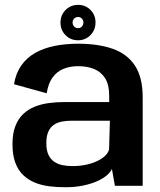

<svg xmlns="http://www.w3.org/2000/svg" viewBox="-20 -782 674 808"><path d="M253.5 6Q295.5 6 329.2 -1Q363 -8 388.2 -19.2Q413.5 -30.5 429.5 -44.2Q445.5 -58 451 -71L463.5 0H580.5V-372.5Q580.5 -456.5 547.8 -506Q515 -555.5 454 -576.8Q393 -598 308.5 -598Q254.5 -598 208.5 -588.5Q162.5 -579 127.2 -558.8Q92 -538.5 69.2 -506Q46.5 -473.5 39 -427.5L176.5 -389.5Q183 -431 201.2 -456Q219.5 -481 247 -492.2Q274.5 -503.5 309 -503.5Q347 -503.5 376.2 -491.5Q405.5 -479.5 422.5 -452.5Q439.5 -425.5 439.5 -379.5V-352.5H249.5Q217 -352.5 185.2 -348.2Q153.5 -344 126 -333Q98.5 -322 77.5 -302Q56.5 -282 44.5 -251Q32.5 -220 32.5 -175.5Q32.5 -129.5 44.5 -97.2Q56.5 -65 78 -44.8Q99.5 -24.5 127.5 -13.2Q155.5 -2 187.8 2Q220 6 253.5 6ZM285 -83Q264 -83 244.2 -86.8Q224.5 -90.5 209 -100.8Q193.5 -111 184.2 -130Q175 -149 175 -179.5Q175 -209.5 183.5 -228.2Q192 -247 207 -257Q222 -267 241.2 -270.5Q260.5 -274 282.5 -274H442.5L439 -153Q435 -138 421.2 -125.2Q407.5 -112.5 386.5 -103Q365.5 -93.5 339.5 -88.2Q313.5 -83 285 -83ZM308.5 -612.5Q329.5 -612.5 346 -622.5Q362.5 -632.5 372.2 -649.2Q382 -666 382 -687.5Q382 -718.5 361 -740Q340 -761.5 308.5 -761.5Q287 -761.5 270.5 -751.5Q254 -741.5 244.2 -724.8Q234.5 -708 234.5 -687.5Q234.5 -655.5 255.8 -634Q277 -612.5 308.5 -612.5ZM308.5 -663.5Q299 -663.5 292.2 -670.2Q285.5 -677 285.5 -687.5Q285.5 -697 292.2 -703.8Q299 -710.5 308.5 -710.5Q318 -710.5 324.5 -703.8Q331 -697 331 -687.5Q331 -677 324.5 -670.2Q318 -663.5 308.5 -663.5Z"/></svg>

Font: Anybody UltraCondensed Thin SemiBold
Style: Regular
Weight: 600
Version: Version 1.111